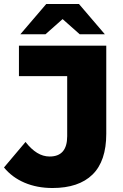

<svg xmlns="http://www.w3.org/2000/svg" viewBox="-40 -929 617 963"><path d="M223 14Q146 14 83.5 -12.5Q21 -39 -20 -89L88 -217Q116 -181 146 -162.5Q176 -144 209 -144Q297 -144 297 -246V-547H55V-700H493V-258Q493 -121 424 -53.5Q355 14 223 14ZM62 -757 192 -909H356L486 -757H360L219 -882H329L188 -757Z"/></svg>

Font: Montserrat Thin ExtraBold
Style: Regular
Weight: 800
Version: Version 9.000